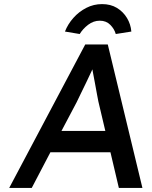

<svg xmlns="http://www.w3.org/2000/svg" viewBox="-20 -917 740 937"><path d="M25 0 396 -700H506L675 0H560L519 -174H226L135 0ZM280 -278H494L460 -422Q458 -429 453.5 -456Q449 -483 442.5 -516Q436 -549 431 -577Q431 -578 431 -579Q429 -574 427 -570Q415 -544 401 -515Q387 -486 374.5 -460.5Q362 -435 354 -418ZM369 -751 297 -763Q311 -799 338 -829.5Q365 -860 401 -878.5Q437 -897 478 -897Q520 -897 550.5 -878.5Q581 -860 599.5 -829.5Q618 -799 621 -763L545 -751Q538 -776 518 -796Q498 -816 467 -816Q436 -816 410 -796Q384 -776 369 -751Z"/></svg>

Font: Lexend
Style: Italic
Weight: 400
Italic angle: -8.13011°
Designer: Bonnie Shaver-Troup, Thomas Jockin
Foundry: Lexend
Version: Version 1.007